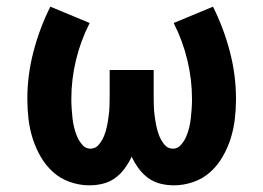

<svg xmlns="http://www.w3.org/2000/svg" viewBox="-20 -548 790 576"><path d="M248 8Q219 8 190 -2Q161 -12 139 -32Q117 -52 102 -78Q87 -104 78 -132.5Q69 -161 65.5 -191Q62 -221 62 -251Q62 -323 80.5 -393.5Q99 -464 131 -528L249 -479Q222 -426 208 -368Q194 -310 194 -251Q194 -236 195 -222Q196 -208 197.5 -193.5Q199 -179 202.5 -165Q206 -151 211.5 -138Q217 -125 227 -113.5Q237 -102 251 -102Q267 -102 277 -114.5Q287 -127 292.5 -141Q298 -155 301 -170Q304 -185 306 -200Q308 -215 308.5 -230Q309 -245 309 -260V-338H441V-260Q441 -245 441.5 -230Q442 -215 444 -200Q446 -185 449 -170Q452 -155 457.5 -141Q463 -127 473 -114.5Q483 -102 499 -102Q513 -102 523 -113.5Q533 -125 538.5 -138Q544 -151 547.5 -165Q551 -179 552.5 -193.5Q554 -208 555 -222Q556 -236 556 -251Q556 -310 542 -368Q528 -426 501 -479L619 -528Q651 -464 669.5 -393.5Q688 -323 688 -251Q688 -221 684.5 -191Q681 -161 672 -132.5Q663 -104 648 -78Q633 -52 611 -32Q589 -12 560 -2Q531 8 502 8Q481 8 461 3Q441 -2 424.5 -14Q408 -26 396 -42.5Q384 -59 375 -78Q366 -59 354 -42.5Q342 -26 325.5 -14Q309 -2 289 3Q269 8 248 8Z"/></svg>

Font: Iosevka Etoile Extrabold
Style: Regular
Weight: 800
Designer: Belleve Invis
Foundry: Belleve Invis
Version: Version 22.1.2; ttfautohint (v1.8.4)